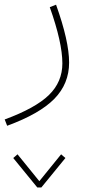

<svg xmlns="http://www.w3.org/2000/svg" viewBox="-99 -286 390 834"><path d="M80.6 528.3H63L-41.5 400.4L-22.9 384.3L71.8 501L166.5 384.3L185.1 400.4ZM117.2 -254.9 144.5 -265.6Q201.2 -107.4 201.2 -14.2Q201.2 77.6 137.2 143.1Q73.2 208.5 -67.9 260.3L-78.6 232.9Q55.2 183.6 113.5 126.7Q171.9 69.8 171.9 -10.7Q171.9 -101.1 117.2 -254.9Z"/></svg>

Font: Estedad-FD Thin
Style: Regular
Weight: 100
Designer: Amin Abedi
Version: Version 7.3